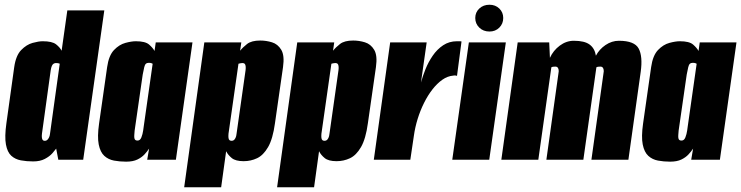

<svg xmlns="http://www.w3.org/2000/svg" viewBox="-20 -674 3127 810"><path d="M120 7Q92 7 68 2.5Q44 -2 27.5 -17Q11 -32 5 -64.5Q-1 -97 7 -154L40 -391Q47 -440 69.5 -463Q92 -486 117.5 -493Q143 -500 160 -500Q200 -500 216.5 -487Q233 -474 240 -460L264 -630H420L331 0H226L217 -47Q212 -40 200.5 -27Q189 -14 169 -3.5Q149 7 120 7ZM169 -80Q173 -80 176 -81.5Q179 -83 182 -86.5Q185 -90 187.5 -95.5Q190 -101 191 -110Q201 -184 211.5 -258Q222 -332 232 -405Q232 -405 230 -406Q228 -407 224.5 -407.5Q221 -408 216 -408Q211 -408 206.5 -405.5Q202 -403 199 -396.5Q196 -390 194 -378L157 -110Q156 -101 156.5 -95.5Q157 -90 158.5 -86.5Q160 -83 162.5 -81.5Q165 -80 169 -80Z M512 8Q485 8 461 3.5Q437 -1 420 -16.5Q403 -32 396.5 -64.5Q390 -97 398 -153L432 -391Q439 -440 461 -463Q483 -486 509 -493Q535 -500 553 -500Q593 -500 609 -486Q625 -472 632 -459L637 -495H792L722 0H601L609 -47Q601 -35 589.5 -22.5Q578 -10 559.5 -1Q541 8 512 8ZM560 -81Q566 -81 570 -84.5Q574 -88 576.5 -94.5Q579 -101 581 -108.5Q583 -116 584 -123.5Q585 -131 586 -138L624 -405Q622 -406 620 -407Q618 -408 615 -408.5Q612 -409 608 -409Q600 -409 595.5 -405Q591 -401 588.5 -390.5Q586 -380 582 -359L548 -123Q547 -112 546.5 -104Q546 -96 547 -91Q548 -86 551 -83.5Q554 -81 560 -81Z M757 116 842 -495H998L993 -460Q1004 -474 1022.5 -488.5Q1041 -503 1078 -503Q1103 -503 1127.5 -495.5Q1152 -488 1166.5 -464Q1181 -440 1174 -391L1140 -154Q1131 -88 1111 -53.5Q1091 -19 1064.5 -6.5Q1038 6 1008 6Q974 6 958 -7Q942 -20 934 -36L913 116ZM957 -80Q962 -80 966 -82.5Q970 -85 973.5 -92Q977 -99 978 -110L1016 -378Q1017 -387 1016.5 -392.5Q1016 -398 1014.5 -401.5Q1013 -405 1010 -406.5Q1007 -408 1003 -408Q1000 -408 997 -407.5Q994 -407 991.5 -406.5Q989 -406 987.5 -405.5Q986 -405 986 -405L944 -110Q943 -99 944 -92Q945 -85 948.5 -82.5Q952 -80 957 -80Z M1149 116 1234 -495H1390L1385 -460Q1396 -474 1414.5 -488.5Q1433 -503 1470 -503Q1495 -503 1519.5 -495.5Q1544 -488 1558.5 -464Q1573 -440 1566 -391L1532 -154Q1523 -88 1503 -53.5Q1483 -19 1456.5 -6.5Q1430 6 1400 6Q1366 6 1350 -7Q1334 -20 1326 -36L1305 116ZM1349 -80Q1354 -80 1358 -82.5Q1362 -85 1365.5 -92Q1369 -99 1370 -110L1408 -378Q1409 -387 1408.5 -392.5Q1408 -398 1406.5 -401.5Q1405 -405 1402 -406.5Q1399 -408 1395 -408Q1392 -408 1389 -407.5Q1386 -407 1383.5 -406.5Q1381 -406 1379.5 -405.5Q1378 -405 1378 -405L1336 -110Q1335 -99 1336 -92Q1337 -85 1340.5 -82.5Q1344 -80 1349 -80Z M1557 0 1626 -495H1780L1756 -326Q1763 -352 1775 -382Q1787 -412 1805.5 -439Q1824 -466 1849.5 -483Q1875 -500 1908 -500Q1912 -500 1918 -500Q1924 -500 1927 -499L1908 -354Q1906 -355 1901.5 -355.5Q1897 -356 1892 -355Q1868 -353 1846 -337.5Q1824 -322 1804.5 -297Q1785 -272 1769 -240Q1753 -208 1742 -172.5Q1731 -137 1726 -101L1711 0Z M1888 0 1958 -495H2114L2044 0ZM2045 -541Q2019 -541 2002 -557.5Q1985 -574 1985 -598Q1985 -622 2002 -638Q2019 -654 2045 -654Q2070 -654 2086.5 -638Q2103 -622 2103 -598Q2103 -574 2086.5 -557.5Q2070 -541 2045 -541Z M2095 0 2164 -495H2297L2300 -430Q2314 -461 2341.5 -481.5Q2369 -502 2401 -502Q2446 -502 2467.5 -486Q2489 -470 2494 -439Q2508 -466 2534.5 -484Q2561 -502 2591 -502Q2657 -502 2674.5 -469Q2692 -436 2683 -371L2631 0H2475L2526 -365Q2528 -374 2526.5 -380.5Q2525 -387 2522 -390Q2519 -393 2513 -393Q2509 -393 2504 -392.5Q2499 -392 2496 -390L2441 0H2285L2336 -365Q2338 -374 2336.5 -380.5Q2335 -387 2332 -390Q2329 -393 2323 -393Q2319 -393 2314 -392.5Q2309 -392 2306 -390L2251 0Z M2807 8Q2780 8 2756 3.5Q2732 -1 2715 -16.5Q2698 -32 2691.5 -64.5Q2685 -97 2693 -153L2727 -391Q2734 -440 2756 -463Q2778 -486 2804 -493Q2830 -500 2848 -500Q2888 -500 2904 -486Q2920 -472 2927 -459L2932 -495H3087L3017 0H2896L2904 -47Q2896 -35 2884.5 -22.5Q2873 -10 2854.5 -1Q2836 8 2807 8ZM2855 -81Q2861 -81 2865 -84.5Q2869 -88 2871.5 -94.5Q2874 -101 2876 -108.5Q2878 -116 2879 -123.5Q2880 -131 2881 -138L2919 -405Q2917 -406 2915 -407Q2913 -408 2910 -408.5Q2907 -409 2903 -409Q2895 -409 2890.5 -405Q2886 -401 2883.5 -390.5Q2881 -380 2877 -359L2843 -123Q2842 -112 2841.5 -104Q2841 -96 2842 -91Q2843 -86 2846 -83.5Q2849 -81 2855 -81Z"/></svg>

Font: Alumni Sans Thin Black
Style: Italic
Weight: 900
Italic angle: -8°
Version: Version 1.016